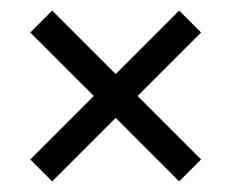

<svg xmlns="http://www.w3.org/2000/svg" viewBox="-20 -489 433 359"><path d="M77.6 -149.9 36.6 -190.9 155.3 -309.6 36.6 -428.2 77.6 -469.2 196.3 -350.6 314.9 -469.2 356 -428.2 237.3 -309.6 356 -190.9 314.9 -149.9 196.3 -268.6Z"/></svg>

Font: Elstob Grade
Style: Regular
Weight: 400
Designer: Peter S. Baker
Version: Version 1.015